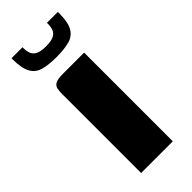

<svg xmlns="http://www.w3.org/2000/svg" viewBox="-211 -669 704 704"><g transform="rotate(-45 140.5 -317.0)"><path d="M58.1 0Q58.1 -102.1 58.1 -204.2Q58.1 -306.3 58.1 -408.3Q58.1 -425 60.7 -436.5Q63.2 -448.1 74.7 -454.1Q86.1 -460 112.4 -460H222.5V0ZM140.6 -519.6Q99.3 -519.6 72.6 -527Q45.9 -534.4 33 -557.6Q20 -580.8 19.7 -625.8V-633.6H76.8V-627.5Q76.8 -613.5 81.3 -601.3Q85.8 -589 99.5 -581.9Q113.1 -574.8 140 -574.8Q167.8 -574.8 181.3 -581.9Q194.7 -589 199 -601.1Q203.3 -613.2 203.3 -627.5V-633.6H259.9V-626.2Q259.9 -580.8 247.1 -557.8Q234.2 -534.8 208.1 -527.3Q181.9 -519.9 140.6 -519.6Z"/></g></svg>

Font: Genos Thin
Style: Regular
Weight: 100
Designer: Robert E. Leuschke
Foundry: Robert E. Leuschke
Version: Version 1.010